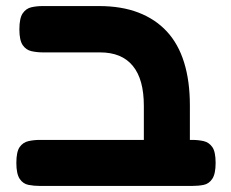

<svg xmlns="http://www.w3.org/2000/svg" viewBox="-20 -605 762 634"><path d="M531 9Q502 9 485 0Q468 -9 461.5 -25Q455 -41 455 -61V-255Q455 -299 446 -332Q437 -365 418.5 -387.5Q400 -410 373 -421Q346 -432 310 -432H122Q102 -432 84 -436Q66 -440 55 -456Q44 -472 44 -508Q44 -545 55 -561Q66 -577 83.5 -581Q101 -585 121 -585H307Q381 -585 437 -563.5Q493 -542 531 -501Q569 -460 588 -398.5Q607 -337 607 -257V-68Q607 -46 601 -28.5Q595 -11 578.5 -1Q562 9 531 9ZM112 9Q92 9 74 5.5Q56 2 45 -14.5Q34 -31 34 -67Q34 -104 45 -119.5Q56 -135 74 -139Q92 -143 111 -143H615Q635 -143 652.5 -139Q670 -135 681 -119.5Q692 -104 692 -67Q692 -31 681 -14.5Q670 2 652.5 5.5Q635 9 614 9Z"/></svg>

Font: Fredoka SemiExpanded SemiBold
Style: Regular
Weight: 600
Width: 6
Designer: Ben Nathan
Foundry: Milena B. Brandão, Ben Nathan
Version: Version 2.001